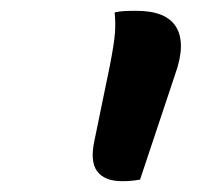

<svg xmlns="http://www.w3.org/2000/svg" viewBox="-20 -774 390 355"><path d="M239 -442Q224 -439 206 -439Q173 -439 159.5 -457.5Q146 -476 155 -516L183 -652Q191 -693 192.5 -712.5Q194 -732 192 -751Q200 -753 209.5 -753.5Q219 -754 232 -754Q288 -754 306 -723.5Q324 -693 304 -637Z"/></svg>

Font: Recursive Sn Csl St Med
Style: Italic
Weight: 500
Italic angle: -15°
Version: Version 1.079;hotconv 1.0.112;makeotfexe 2.5.65598; ttfautoh